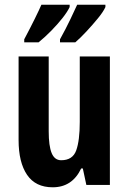

<svg xmlns="http://www.w3.org/2000/svg" viewBox="-20 -852 548 816"><path d="M447 -612V-66H347L332 -136H325Q287 -56 204 -56Q131 -56 95 -109Q59 -162 59 -257V-612H187V-294Q187 -232 199.5 -201.5Q212 -171 240 -171Q289 -171 304 -213Q319 -255 319 -334V-612ZM428 -822Q419 -802 396.5 -774.5Q374 -747 348 -719Q322 -691 300 -672H235V-685Q260 -730 279.5 -771Q299 -812 308 -832H428ZM276 -822Q266 -801 245 -774.5Q224 -748 197.5 -721Q171 -694 144 -672H83V-685Q108 -732 127.5 -771.5Q147 -811 156 -832H276Z"/></svg>

Font: Noto Sans Malayalam UI ExtraCondensed
Style: Bold
Weight: 700
Width: 2
Designer: Jelle Bosma - Monotype Design Team
Foundry: Monotype Imaging Inc.
Version: Version 2.104; ttfautohint (v1.8.4.7-5d5b)